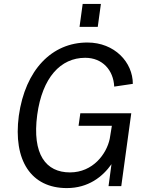

<svg xmlns="http://www.w3.org/2000/svg" viewBox="-20 -950 760 980"><path d="M495 -930H402L386 -813H479ZM321 10C431 10 504 -48 549 -112L534 0H599L650 -372H390L381 -308H551L540 -241C524 -165 455 -70 337 -70C215 -70 143 -161 170 -364C196 -554 289 -655 415 -655C503 -655 559 -592 563 -508L658 -522C658 -632 565 -733 426 -733C245 -733 109 -594 76 -359C46 -131 139 10 321 10Z"/></svg>

Font: United Sans
Style: Italic
Weight: 400
Italic angle: -8°
Designer: Pablo Impallari, Rodrigo Fuenzalida (Modified by Dan O. Williams)
Version: Version 1.000;PS 001.000;hotconv 1.0.88;makeotf.lib2.5.64775